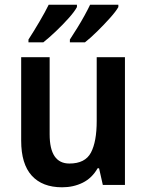

<svg xmlns="http://www.w3.org/2000/svg" viewBox="-20 -786 624 816"><path d="M511 -543V0H417L401 -71H395Q371 -29 331.5 -9.5Q292 10 244 10Q160 10 115 -39.5Q70 -89 70 -188V-543H191V-215Q191 -91 275 -91Q342 -91 366.5 -137.5Q391 -184 391 -272V-543ZM483 -756Q473 -738 447.5 -709.5Q422 -681 393 -652.5Q364 -624 341 -606H277V-618Q292 -641 308.5 -667.5Q325 -694 339.5 -720.5Q354 -747 363 -766H483ZM307 -756Q297 -737 272 -709Q247 -681 217.5 -653Q188 -625 164 -606H101V-618Q123 -652 148 -694.5Q173 -737 187 -766H307Z"/></svg>

Font: Noto Sans Arabic UI SmCn SmBd
Style: Regular
Weight: 600
Width: 4
Designer: Monotype Design Team, Nadine Chahine and Nizar Qandah
Foundry: Monotype Imaging Inc.
Version: Version 2.010; ttfautohint (v1.8.4.7-5d5b)